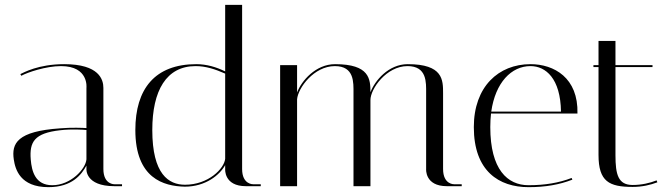

<svg xmlns="http://www.w3.org/2000/svg" viewBox="-20 -769 2770 793"><path d="M453 0H484V-8H453C453 -8 407 -6 407 -71V-406C407 -440 390 -504 245 -504C138 -504 77 -469 64 -463L68 -456C93 -470 170 -496 232 -496C348 -496 337 -406 337 -406V-240C325 -241 274 -243 229 -239C51 -227 27 -177 37 -110C43 -70 63 4 180 4C279 4 317 -49 337 -85V-71C337 -71 331 0 453 0ZM196 -4C126 -4 111 -61 107 -110C101 -183 122 -219 228 -231C278 -237 325 -233 337 -232V-111C334 -71 272 -4 196 -4Z M743 2C830 2 888 -47 910 -87V-71C910 -71 904 0 996 0H1057V-8H1026C1026 -8 980 -6 980 -71V-749H910V-474C874 -492 833 -504 791 -504C619 -504 539 -401 539 -232C539 -32 656 0 743 2ZM744 -6C677 -6 609 -49 609 -232C609 -395 667 -496 788 -496C830 -496 869 -483 910 -465V-113C906 -73 841 -6 744 -6Z M1740 -385V-71C1740 -71 1734 0 1826 0H1887V-8H1856C1856 -8 1810 -6 1810 -71V-384C1810 -439 1810 -504 1664 -504C1585 -504 1528 -436 1510 -388C1510 -442 1507 -504 1364 -504C1284 -504 1225 -435 1207 -387V-500H1137V0H1207V-359C1211 -406 1277 -496 1363 -496C1444 -496 1440 -428 1440 -385V0H1510V-356C1510 -402 1576 -496 1663 -496C1744 -496 1740 -428 1740 -385Z M2365 -300C2369 -448 2268 -504 2171 -504C2039 -504 1937 -411 1937 -244C1937 -62 2041 4 2163 4C2232 4 2290 -6 2344 -27L2341 -34C2289 -14 2231 -4 2163 -4C2076 -4 2005 -69 2005 -244C2005 -263 2006 -282 2008 -300ZM2171 -496C2234 -496 2295 -445 2297 -308H2009C2026 -428 2092 -496 2171 -496Z M2431 -492H2452V-129C2452 -19 2496 3 2593 3C2632 3 2666 -5 2695 -16L2692 -24C2664 -13 2630 -5 2593 -5C2533 -5 2522 -48 2522 -128V-492H2675V-500H2522V-600H2452V-500H2431Z"/></svg>

Font: Italiana
Style: Regular
Weight: 400
Designer: Santiago Orozco
Foundry: Santiago Orozco
Version: Version 1.000;PS 001.001;hotconv 1.0.56